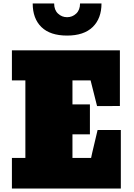

<svg xmlns="http://www.w3.org/2000/svg" viewBox="-20 -1081 768 1101"><path d="M536.6 -472.7 499.5 -620.1H395.5V-482.4H495.6V-310.5H395.5V-175.3H502.4L508.8 -205.1L539.6 -335.4H672.9V0H48.3V-175.3H125.5V-620.1H48.3V-792.5H667.5V-473.1ZM364.7 -877Q267.6 -877 217.5 -925.8Q167.5 -974.6 167.5 -1061H290.5Q290.5 -1023.9 312.5 -1003.2Q334.5 -982.4 364.7 -982.4Q395 -982.4 417 -1003.2Q439 -1023.9 439 -1061H562Q562 -975.1 511.5 -926Q460.9 -877 364.7 -877Z"/></svg>

Font: Bevan
Style: Regular
Weight: 400
Foundry: vernon adams
Version: Version 1.000